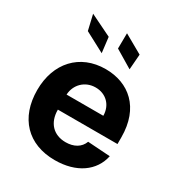

<svg xmlns="http://www.w3.org/2000/svg" viewBox="-184 -901 967 1036"><g transform="rotate(30 299.0 -383.0)"><path d="M308.9 10.7C443.9 10.7 534.8 -55 556.1 -156.2L416.2 -165.5C400.9 -123.9 361.9 -102.3 311.4 -102.3C235.8 -102.3 187.9 -152.3 187.9 -233.7V-234H559.3V-275.6C559.3 -460.9 447.1 -552.6 302.9 -552.6C142.4 -552.6 38.4 -438.6 38.4 -270.2C38.4 -97.3 141 10.7 308.9 10.7ZM187.9 -327.8C191.1 -389.9 238.3 -439.6 305.4 -439.6C371.1 -439.6 416.5 -392.8 416.9 -327.8ZM240.4 -615.8 229 -711.3 93.8 -777.3 116.1 -681.8ZM414.1 -615.8 421.5 -711.3 305 -777.3 304 -681.8Z"/></g></svg>

Font: Karasuma Gothic
Style: Bold
Weight: 700
Designer: Rasmus Andersson / Ryoko Nishizuka
Foundry: Genbu
Version: Version 1.00